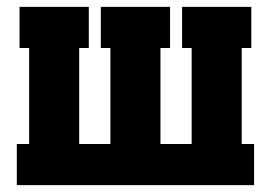

<svg xmlns="http://www.w3.org/2000/svg" viewBox="-20 -540 790 560"><path d="M29 0V-120H65V-400H37V-520H239V-400H211V-120H302V-400H274V-520H476V-400H448V-120H539V-400H511V-520H713V-400H685V-120H721V0Z"/></svg>

Font: Iosevka Etoile Heavy
Style: Regular
Weight: 900
Designer: Belleve Invis
Foundry: Belleve Invis
Version: Version 22.1.2; ttfautohint (v1.8.4)